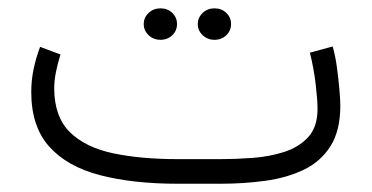

<svg xmlns="http://www.w3.org/2000/svg" viewBox="-20 -445 900 465"><path d="M514.2 0H410.2Q301.8 0 222.2 -20.8Q142.6 -41.5 99.1 -90.1Q55.7 -138.7 55.7 -222.2Q55.7 -251 61.5 -278.3Q67.4 -305.7 77.1 -331.5L126.5 -313Q120.1 -293 115.7 -271.5Q111.3 -250 111.3 -230Q111.8 -161.6 149.4 -124.8Q187 -87.9 254.2 -73.7Q321.3 -59.6 410.2 -59.6H514.2Q549.8 -59.6 590.6 -62.5Q631.3 -65.4 667.2 -76.7Q703.1 -87.9 726.1 -112.5Q749 -137.2 749 -181.2Q749 -203.1 744.4 -242.2Q739.7 -281.2 730.5 -317.4L785.6 -332.5Q792 -311 795.9 -282.5Q799.8 -253.9 802 -228.3Q804.2 -202.6 804.2 -189Q804.2 -128.4 780.3 -90.8Q756.3 -53.2 715.3 -33.7Q674.3 -14.2 622.3 -7.1Q570.3 0 514.2 0ZM459 -386.7Q459 -402.3 470.7 -413.6Q482.4 -424.8 499.5 -424.8Q516.6 -424.8 528.1 -413.8Q539.6 -402.8 539.6 -386.7Q539.6 -370.6 528.1 -359.6Q516.6 -348.6 499.5 -348.6Q482.4 -348.6 470.7 -359.9Q459 -371.1 459 -386.7ZM328.1 -386.7Q328.1 -402.3 339.8 -413.6Q351.6 -424.8 368.7 -424.8Q385.7 -424.8 397.2 -413.8Q408.7 -402.8 408.7 -386.7Q408.7 -370.6 397.2 -359.6Q385.7 -348.6 368.7 -348.6Q351.6 -348.6 339.8 -359.9Q328.1 -371.1 328.1 -386.7Z"/></svg>

Font: Vazirmatn RD ExtraLight
Style: Regular
Weight: 200
Designer: Saber Rastikerdar
Foundry: Saber Rastikerdar
Version: Version 32.102